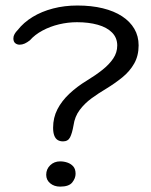

<svg xmlns="http://www.w3.org/2000/svg" viewBox="-20 -654 548 696"><path d="M208.5 -141.5Q197 -141.5 189 -146.5Q181 -151.5 176.8 -162.5Q172.5 -173.5 172.5 -191Q172.5 -227.5 188.2 -258Q204 -288.5 231.8 -314.5Q259.5 -340.5 295 -362Q327 -381.5 351.5 -401Q376 -420.5 390.5 -442Q405 -463.5 405 -489Q405 -517 386.2 -536Q367.5 -555 334.5 -564.2Q301.5 -573.5 259 -573.5Q226.5 -573.5 194 -565.8Q161.5 -558 134 -543.2Q106.5 -528.5 88.5 -508Q79 -500.5 69.8 -496.2Q60.5 -492 51 -492Q42 -492 35.2 -497.5Q28.5 -503 28.5 -515Q28.5 -523 32.8 -530.5Q37 -538 44 -545Q65.5 -572.5 98.2 -592.5Q131 -612.5 172.2 -623.2Q213.5 -634 260.5 -634Q311.5 -634 352.5 -624Q393.5 -614 422.5 -595Q451.5 -576 467 -549.5Q482.5 -523 482.5 -489.5Q482.5 -452 466.5 -423.8Q450.5 -395.5 423.8 -373.8Q397 -352 365 -332.5Q338 -316.5 312.2 -297.8Q286.5 -279 268.8 -255.2Q251 -231.5 246.5 -199.5Q241.5 -171 234 -156.2Q226.5 -141.5 208.5 -141.5ZM198 22.5Q176.5 22.5 162 10.5Q147.5 -1.5 147.5 -20.5Q147.5 -41 162 -55Q176.5 -69 198 -69Q212 -69 224.8 -64.5Q237.5 -60 245.8 -50.5Q254 -41 254 -24Q254 -8 242 7.2Q230 22.5 198 22.5Z"/></svg>

Font: Gluten Light
Style: Regular
Weight: 300
Designer: Tyler Finck
Foundry: Etcetera Type Company
Version: Version 1.300